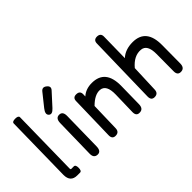

<svg xmlns="http://www.w3.org/2000/svg" viewBox="-72 -1314 1853 1853"><g transform="rotate(-45 854.5 -387.0)"><path d="M246.6 -16.1Q246.6 26.9 223.1 26.9H185.5Q94.2 26.9 94.2 -70.8L106 -760.7Q106 -784.2 148.4 -784.2Q191.4 -784.2 191.4 -760.7L179.7 -70.8Q179.7 -58.6 188.5 -58.6H223.1Q246.6 -58.6 246.6 -16.1Z M583.5 -790Q620.1 -761.2 590.3 -728.5L474.6 -601.6Q432.1 -554.7 404.3 -582Q377.9 -607.9 418 -657.7L519.5 -784.7Q547.4 -819.3 583.5 -790ZM476.6 -511.2Q522.9 -510.3 522 -447.8L515.1 -41.5Q514.2 24.4 468.3 24.4Q416 23.9 417.5 -37.6L425.8 -447.3Q427.2 -512.2 476.6 -511.2Z M730 -534.2Q781.2 -534.2 779.8 -485.8Q779.3 -471.7 778.8 -457Q832 -505.4 915 -505.4Q1099.6 -504.9 1096.2 -282.7L1092.3 -38.6Q1091.3 20.5 1045.4 24.4Q992.2 29.3 993.7 -29.8L999.5 -261.2Q1002.9 -396 922.4 -401.9Q854.5 -406.7 776.9 -329.1L769 -33.7Q767.6 19.5 715.3 18.6Q671.4 17.6 672.9 -34.7L684.1 -488.8Q685.1 -534.2 730 -534.2Z M1265.1 -786.6Q1315.9 -786.6 1314.9 -737.8L1310.1 -448.7Q1371.1 -505.4 1472.7 -505.4Q1655.8 -504.9 1653.8 -282.7L1651.9 -35.2Q1651.4 23.9 1605 27.8Q1552.7 32.2 1553.2 -26.4L1554.7 -260.3Q1555.7 -390.1 1476.6 -396.5Q1386.2 -404.3 1310.1 -313L1299.3 -31.2Q1297.4 22 1245.6 21Q1202.1 20 1203.1 -32.2L1219.2 -740.7Q1220.2 -785.6 1265.1 -786.6Z"/></g></svg>

Font: Comic Relief LRS
Style: Regular
Weight: 400
Designer: Jeff Davis
Foundry: Loudifier
Version: Version 1.0